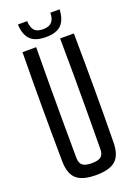

<svg xmlns="http://www.w3.org/2000/svg" viewBox="-178 -1026 774 1101"><g transform="rotate(-20 209.0 -475.5)"><path d="M209 7Q126 7 89.8 -25.8Q53.5 -58.5 52.5 -133.5Q50.5 -301 50.5 -466.8Q50.5 -632.5 52.5 -800H136Q135 -688.5 134.5 -575.8Q134 -463 134.5 -350.5Q135 -238 135.5 -126Q135.5 -93.5 152.2 -79.5Q169 -65.5 209 -65.5Q249.5 -65.5 265.8 -79.5Q282 -93.5 282 -126Q283 -238 283.5 -350.5Q284 -463 283.8 -575.8Q283.5 -688.5 282 -800H366Q368 -632.5 368.2 -466.8Q368.5 -301 366 -133.5Q365 -58.5 328.8 -25.8Q292.5 7 209 7ZM209.5 -835Q145 -835 115 -865Q85 -895 82 -958H138.5Q139.5 -922 155.2 -902.5Q171 -883 209.5 -883Q246 -883 263 -902Q280 -921 280 -958H336.5Q333.5 -895 303.8 -865Q274 -835 209.5 -835Z"/></g></svg>

Font: Big Shoulders
Style: Regular
Weight: 400
Designer: Patric King
Foundry: XO Type Co
Version: Version 2.002